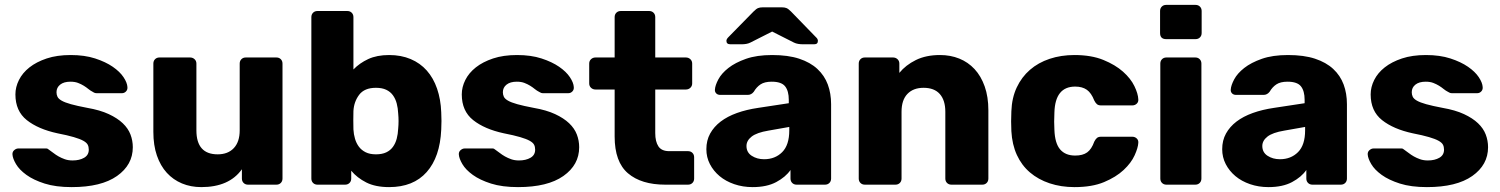

<svg xmlns="http://www.w3.org/2000/svg" viewBox="-20 -755 6134 785"><path d="M273 10Q208 10 162.5 -4.5Q117 -19 88 -40Q59 -61 45.5 -84Q32 -107 31 -123Q30 -134 38 -141Q46 -148 55 -148H169Q175 -148 180 -143Q189 -137 198.5 -129.5Q208 -122 219.5 -115.5Q231 -109 245 -104Q259 -99 277 -99Q305 -99 324 -110Q343 -121 343 -143Q343 -155 338.5 -163.5Q334 -172 320.5 -179.5Q307 -187 281.5 -194.5Q256 -202 215 -210Q136 -227 89.5 -264Q43 -301 43 -369Q43 -399 57.5 -428Q72 -457 100.5 -479.5Q129 -502 171 -516Q213 -530 269 -530Q326 -530 369 -516Q412 -502 441 -482Q470 -462 485 -439.5Q500 -417 501 -399Q502 -388 495 -381Q488 -374 479 -374H375Q367 -374 360 -379Q350 -384 341.5 -391Q333 -398 322.5 -404.5Q312 -411 299 -416Q286 -421 268 -421Q241 -421 226 -409Q211 -397 211 -378Q211 -368 215 -359.5Q219 -351 232 -343.5Q245 -336 270 -329Q295 -322 337 -314Q389 -305 424.5 -288.5Q460 -272 482 -251Q504 -230 513.5 -205Q523 -180 523 -153Q523 -81 458.5 -35.5Q394 10 273 10Z M803 10Q760 10 724 -5Q688 -20 662 -48.5Q636 -77 621.5 -119Q607 -161 607 -216V-495Q607 -506 614 -513Q621 -520 632 -520H757Q768 -520 775.5 -513Q783 -506 783 -495V-222Q783 -124 870 -124Q912 -124 936 -149.5Q960 -175 960 -222V-495Q960 -506 967 -513Q974 -520 985 -520H1110Q1121 -520 1128 -513Q1135 -506 1135 -495V-25Q1135 -14 1128 -7Q1121 0 1110 0H994Q983 0 976 -7Q969 -14 969 -25V-63Q917 10 803 10Z M1571 10Q1515 10 1477.5 -9Q1440 -28 1416 -57V-25Q1416 -14 1409 -7Q1402 0 1391 0H1278Q1267 0 1260 -7Q1253 -14 1253 -25V-685Q1253 -696 1260 -703Q1267 -710 1278 -710H1400Q1411 -710 1418 -703Q1425 -696 1425 -685V-471Q1450 -497 1485.5 -513.5Q1521 -530 1571 -530Q1620 -530 1659 -513.5Q1698 -497 1725 -466.5Q1752 -436 1767 -392.5Q1782 -349 1784 -296Q1785 -276 1785 -260.5Q1785 -245 1784 -225Q1779 -113 1724.5 -51.5Q1670 10 1571 10ZM1517 -124Q1542 -124 1559 -132Q1576 -140 1586.5 -154.5Q1597 -169 1602 -188Q1607 -207 1608 -229Q1611 -260 1608 -291Q1607 -313 1602 -332Q1597 -351 1586.5 -365.5Q1576 -380 1559 -388Q1542 -396 1517 -396Q1470 -396 1448.5 -367.5Q1427 -339 1425 -301Q1424 -264 1425 -226Q1426 -206 1431.5 -187.5Q1437 -169 1447.5 -155Q1458 -141 1475 -132.5Q1492 -124 1517 -124Z M2098 10Q2033 10 1987.5 -4.5Q1942 -19 1913 -40Q1884 -61 1870.5 -84Q1857 -107 1856 -123Q1855 -134 1863 -141Q1871 -148 1880 -148H1994Q2000 -148 2005 -143Q2014 -137 2023.5 -129.5Q2033 -122 2044.5 -115.5Q2056 -109 2070 -104Q2084 -99 2102 -99Q2130 -99 2149 -110Q2168 -121 2168 -143Q2168 -155 2163.5 -163.5Q2159 -172 2145.5 -179.5Q2132 -187 2106.5 -194.5Q2081 -202 2040 -210Q1961 -227 1914.5 -264Q1868 -301 1868 -369Q1868 -399 1882.5 -428Q1897 -457 1925.5 -479.5Q1954 -502 1996 -516Q2038 -530 2094 -530Q2151 -530 2194 -516Q2237 -502 2266 -482Q2295 -462 2310 -439.5Q2325 -417 2326 -399Q2327 -388 2320 -381Q2313 -374 2304 -374H2200Q2192 -374 2185 -379Q2175 -384 2166.5 -391Q2158 -398 2147.5 -404.5Q2137 -411 2124 -416Q2111 -421 2093 -421Q2066 -421 2051 -409Q2036 -397 2036 -378Q2036 -368 2040 -359.5Q2044 -351 2057 -343.5Q2070 -336 2095 -329Q2120 -322 2162 -314Q2214 -305 2249.5 -288.5Q2285 -272 2307 -251Q2329 -230 2338.5 -205Q2348 -180 2348 -153Q2348 -81 2283.5 -35.5Q2219 10 2098 10Z M2700 0Q2602 0 2547.5 -46.5Q2493 -93 2493 -197V-389H2415Q2404 -389 2396.5 -396Q2389 -403 2389 -414V-495Q2389 -506 2396.5 -513Q2404 -520 2415 -520H2493V-685Q2493 -696 2500 -703Q2507 -710 2518 -710H2634Q2645 -710 2652 -703Q2659 -696 2659 -685V-520H2784Q2795 -520 2802.5 -513Q2810 -506 2810 -495V-414Q2810 -403 2802.5 -396Q2795 -389 2784 -389H2659V-211Q2659 -176 2672 -156.5Q2685 -137 2716 -137H2793Q2804 -137 2811 -130Q2818 -123 2818 -112V-25Q2818 -14 2811 -7Q2804 0 2793 0Z M3057 10Q3017 10 2982 -2Q2947 -14 2922 -35Q2897 -56 2882.5 -84Q2868 -112 2868 -145Q2868 -181 2883.5 -209Q2899 -237 2926.5 -258Q2954 -279 2993 -293Q3032 -307 3080 -314L3205 -333V-347Q3205 -383 3190 -402Q3175 -421 3135 -421Q3106 -421 3089.5 -410Q3073 -399 3062 -380Q3052 -367 3037 -367H2925Q2914 -367 2908 -373.5Q2902 -380 2903 -389Q2904 -406 2917 -430.5Q2930 -455 2958 -477Q2986 -499 3030 -514.5Q3074 -530 3137 -530Q3202 -530 3247.5 -515Q3293 -500 3322 -473Q3351 -446 3364.5 -409.5Q3378 -373 3378 -329V-25Q3378 -14 3371 -7Q3364 0 3353 0H3237Q3226 0 3219 -7Q3212 -14 3212 -25V-60Q3192 -31 3153.5 -10.5Q3115 10 3057 10ZM3104 -104Q3149 -104 3178 -133Q3207 -162 3207 -222V-236L3122 -221Q3074 -213 3053 -196.5Q3032 -180 3032 -158Q3032 -132 3053.5 -118Q3075 -104 3104 -104ZM2966 -574Q2950 -574 2950 -588Q2950 -595 2958 -603L3061 -708Q3072 -719 3079.5 -722Q3087 -725 3098 -725H3177Q3188 -725 3195.5 -722Q3203 -719 3214 -708L3316 -603Q3324 -596 3324 -588Q3324 -574 3309 -574H3261Q3253 -574 3243.5 -575.5Q3234 -577 3226 -581L3137 -626L3048 -581Q3040 -577 3031 -575.5Q3022 -574 3014 -574Z M3516 0Q3505 0 3498 -7Q3491 -14 3491 -25V-495Q3491 -506 3498 -513Q3505 -520 3516 -520H3631Q3642 -520 3649.5 -513Q3657 -506 3657 -495V-457Q3683 -489 3724.5 -509.5Q3766 -530 3823 -530Q3866 -530 3902 -515.5Q3938 -501 3964.5 -472.5Q3991 -444 4006 -401.5Q4021 -359 4021 -304V-25Q4021 -14 4014 -7Q4007 0 3996 0H3870Q3859 0 3852 -7Q3845 -14 3845 -25V-298Q3845 -345 3822.5 -370.5Q3800 -396 3756 -396Q3714 -396 3690 -371Q3666 -346 3666 -298V-25Q3666 -14 3659 -7Q3652 0 3641 0Z M4373 10Q4318 10 4271.5 -5.5Q4225 -21 4191 -50Q4157 -79 4137.5 -121.5Q4118 -164 4115 -219Q4114 -235 4114 -259Q4114 -283 4115 -300Q4117 -355 4137 -397.5Q4157 -440 4191 -469.5Q4225 -499 4271.5 -514.5Q4318 -530 4373 -530Q4442 -530 4491 -510Q4540 -490 4571.5 -462Q4603 -434 4618 -403Q4633 -372 4634 -349Q4635 -338 4627.5 -331Q4620 -324 4609 -324H4482Q4471 -324 4465 -329Q4459 -334 4454 -344Q4442 -375 4423.5 -388Q4405 -401 4376 -401Q4294 -401 4291 -295Q4289 -255 4291 -224Q4293 -169 4314.5 -144Q4336 -119 4376 -119Q4407 -119 4425 -132Q4443 -145 4454 -176Q4459 -186 4465 -191Q4471 -196 4482 -196H4609Q4620 -196 4627.5 -189Q4635 -182 4634 -171Q4633 -151 4619 -120Q4605 -89 4574 -60Q4543 -31 4494 -10.5Q4445 10 4373 10Z M4748 -595Q4723 -595 4723 -620V-710Q4723 -721 4730 -728Q4737 -735 4748 -735H4868Q4879 -735 4886 -728Q4893 -721 4893 -710V-620Q4893 -609 4886 -602Q4879 -595 4868 -595ZM4749 0Q4738 0 4731 -7Q4724 -14 4724 -25V-495Q4724 -506 4731 -513Q4738 -520 4749 -520H4867Q4878 -520 4885 -513Q4892 -506 4892 -495V-25Q4892 -14 4885 -7Q4878 0 4867 0Z M5166 10Q5126 10 5091 -2Q5056 -14 5031 -35Q5006 -56 4991.5 -84Q4977 -112 4977 -145Q4977 -181 4992.5 -209Q5008 -237 5035.5 -258Q5063 -279 5102 -293Q5141 -307 5189 -314L5314 -333V-347Q5314 -383 5299 -402Q5284 -421 5244 -421Q5215 -421 5198.5 -410Q5182 -399 5171 -380Q5161 -367 5146 -367H5034Q5023 -367 5017 -373.5Q5011 -380 5012 -389Q5013 -406 5026 -430.5Q5039 -455 5067 -477Q5095 -499 5139 -514.5Q5183 -530 5246 -530Q5311 -530 5356.5 -515Q5402 -500 5431 -473Q5460 -446 5473.5 -409.5Q5487 -373 5487 -329V-25Q5487 -14 5480 -7Q5473 0 5462 0H5346Q5335 0 5328 -7Q5321 -14 5321 -25V-60Q5301 -31 5262.5 -10.5Q5224 10 5166 10ZM5213 -104Q5258 -104 5287 -133Q5316 -162 5316 -222V-236L5231 -221Q5183 -213 5162 -196.5Q5141 -180 5141 -158Q5141 -132 5162.5 -118Q5184 -104 5213 -104Z M5814 10Q5749 10 5703.5 -4.5Q5658 -19 5629 -40Q5600 -61 5586.5 -84Q5573 -107 5572 -123Q5571 -134 5579 -141Q5587 -148 5596 -148H5710Q5716 -148 5721 -143Q5730 -137 5739.5 -129.5Q5749 -122 5760.5 -115.5Q5772 -109 5786 -104Q5800 -99 5818 -99Q5846 -99 5865 -110Q5884 -121 5884 -143Q5884 -155 5879.5 -163.5Q5875 -172 5861.5 -179.5Q5848 -187 5822.5 -194.5Q5797 -202 5756 -210Q5677 -227 5630.5 -264Q5584 -301 5584 -369Q5584 -399 5598.5 -428Q5613 -457 5641.5 -479.5Q5670 -502 5712 -516Q5754 -530 5810 -530Q5867 -530 5910 -516Q5953 -502 5982 -482Q6011 -462 6026 -439.5Q6041 -417 6042 -399Q6043 -388 6036 -381Q6029 -374 6020 -374H5916Q5908 -374 5901 -379Q5891 -384 5882.5 -391Q5874 -398 5863.5 -404.5Q5853 -411 5840 -416Q5827 -421 5809 -421Q5782 -421 5767 -409Q5752 -397 5752 -378Q5752 -368 5756 -359.5Q5760 -351 5773 -343.5Q5786 -336 5811 -329Q5836 -322 5878 -314Q5930 -305 5965.5 -288.5Q6001 -272 6023 -251Q6045 -230 6054.5 -205Q6064 -180 6064 -153Q6064 -81 5999.5 -35.5Q5935 10 5814 10Z"/></svg>

Font: Fz Rubik
Style: Bold
Weight: 700
Designer: Hubert and Fischer
Foundry: Hubert and Fischer
Version: Vit hóa bi FontZin.com